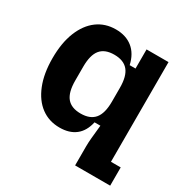

<svg xmlns="http://www.w3.org/2000/svg" viewBox="-156 -675 910 939"><g transform="rotate(30 298.5 -206.0)"><path d="M393 132V25Q393 4 395.5 -23.5Q398 -51 403 -98H370Q358 -44 323.5 -17Q289 10 234 10Q174 10 129.5 -23Q85 -56 60 -118.5Q35 -181 35 -267Q35 -354 60 -416Q85 -478 129.5 -511Q174 -544 234 -544Q291 -544 328.5 -514Q366 -484 379 -426H412V-534H536V29H591V132ZM289 -101Q342 -101 367.5 -131.5Q393 -162 393 -228V-306Q393 -372 367.5 -402.5Q342 -433 289 -433Q236 -433 211 -402.5Q186 -372 186 -306V-228Q186 -162 211 -131.5Q236 -101 289 -101Z"/></g></svg>

Font: Mozilla Headline ExtraLight
Style: Regular
Weight: 200
Designer: Studio DRAMA
Foundry: Studio DRAMA
Version: Version 1.000